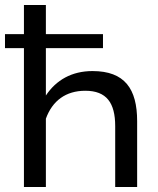

<svg xmlns="http://www.w3.org/2000/svg" viewBox="-26 -750 635 770"><path d="M70 0H158V-274C184 -346 238 -386 316 -386C401 -386 436 -338 436 -244V0H524V-264C524 -394 474 -465 345 -465C262 -465 199 -429 158 -367V-557H387V-613H158V-730H70V-613H-6V-557H70Z"/></svg>

Font: FIGSv2-sans-serif Medium
Style: Regular
Weight: 500
Designer: Matt McInerney, Pablo Impallari, Rodrigo Fuenzalida,Mirko Velimirovic
Foundry: Matt McInerney, Pablo Impallari, Rodrigo Fuenzalida
Version: Version 4.021;hotconv 1.0.109;makeotfexe 2.5.65596